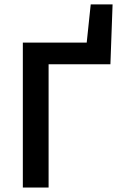

<svg xmlns="http://www.w3.org/2000/svg" viewBox="-20 -846 550 866"><path d="M83 0V-653.8H371.1L389.2 -826.2H487.8L478 -556.2H199.2V0Z"/></svg>

Font: Source Sans 3 Semibold
Style: Regular
Weight: 600
Designer: Paul D. Hunt
Foundry: Adobe
Version: Version 3.052;hotconv 1.1.0;makeotfexe 2.6.0